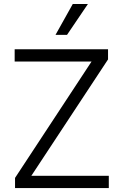

<svg xmlns="http://www.w3.org/2000/svg" viewBox="-20 -958 627 978"><path d="M56.6 -51.8 446.3 -644.5H54.7V-707H530.3V-655.3L139.6 -62.5H534.2V0H56.6ZM350.6 -937.5H427.7L321.3 -780.3H262.7Z"/></svg>

Font: Pretendard Light
Style: Regular
Weight: 300
Designer: Base glyphs from Inter by Rasmus Andersson; Hangeul glyphs from Noto Sans CJK(Source Han Sans) by Jang Soo-young and Kan
Foundry: Kil Hyung-jin
Version: Version 1.309